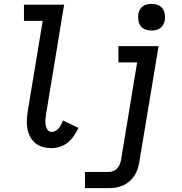

<svg xmlns="http://www.w3.org/2000/svg" viewBox="-20 -759 940 994"><path d="M248 8Q224 8 202 2Q180 -4 163.5 -17.5Q147 -31 136.5 -50.5Q126 -70 122 -92.5Q118 -115 119 -138Q120 -161 124 -185L201 -651H104V-735H312L219 -171Q217 -157 215.5 -142.5Q214 -128 216 -114Q218 -100 225.5 -88Q233 -76 248 -76Q258 -76 268 -81.5Q278 -87 285 -96Q292 -105 297 -115Q302 -125 306 -135L386 -97Q376 -76 363 -56.5Q350 -37 332 -22Q314 -7 291.5 0.5Q269 8 248 8ZM420 215V131H545Q556 131 568 126Q580 121 588 111.5Q596 102 600.5 90.5Q605 79 607 67L690 -436H593V-520H801L701 81Q698 99 692 117Q686 135 675.5 151Q665 167 650 180Q635 193 617 201Q599 209 581 212Q563 215 545 215ZM764 -601Q748 -601 732.5 -606.5Q717 -612 708 -624.5Q699 -637 696.5 -653.5Q694 -670 696 -687Q698 -698 704 -709Q710 -720 720 -727Q730 -734 741.5 -736.5Q753 -739 765 -739Q781 -739 796.5 -733.5Q812 -728 821 -715.5Q830 -703 833 -686.5Q836 -670 833 -653Q831 -642 825 -631Q819 -620 809 -613Q799 -606 787.5 -603.5Q776 -601 764 -601Z"/></svg>

Font: Iosevka Etoile Medium
Style: Italic
Weight: 500
Italic angle: -9°
Designer: Belleve Invis
Foundry: Belleve Invis
Version: Version 22.1.2; ttfautohint (v1.8.4)